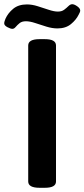

<svg xmlns="http://www.w3.org/2000/svg" viewBox="-59 -889 401 912"><path d="M0 -752Q-9 -752 -24 -760Q-39 -768 -39 -778Q-39 -783 -37 -789Q-35 -795 -33 -800Q-21 -827 4 -847.5Q29 -868 69 -868Q93 -868 120 -859.5Q147 -851 172.5 -842.5Q198 -834 216 -834Q234 -834 245.5 -842.5Q257 -851 266 -860Q275 -869 284 -869Q294 -869 308 -859Q322 -849 322 -839Q322 -832 315 -820Q303 -795 278 -774.5Q253 -754 214 -754Q189 -754 161.5 -762.5Q134 -771 108.5 -779.5Q83 -788 64 -788Q45 -788 34 -779Q23 -770 15.5 -761Q8 -752 0 -752ZM129 3Q75 3 75 -27V-673Q75 -703 129 -703H154Q207 -703 207 -673V-27Q207 3 154 3Z"/></svg>

Font: Asap SemiBold
Style: Regular
Weight: 600
Designer: Pablo Cosgaya
Foundry: Omnibus-Type
Version: Version 3.001; ttfautohint (v1.8.3)